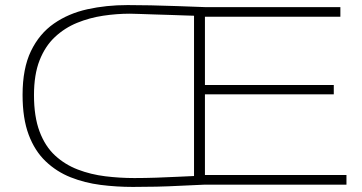

<svg xmlns="http://www.w3.org/2000/svg" viewBox="-20 -728 1426 757"><path d="M1346 0H788Q736 2 689 4.5Q642 7 596.5 8Q551 9 504 9Q439 9 376.5 1Q314 -7 258.5 -29Q203 -51 160 -92Q117 -133 93 -197Q69 -261 69 -354Q69 -458 102 -526.5Q135 -595 192.5 -635Q250 -675 324.5 -691.5Q399 -708 483 -708Q524 -708 574 -707Q624 -706 678 -704Q732 -702 787 -700H1322V-662H788V-393H1296V-356H788V-38H1346ZM745 -34V-666Q736 -666 711.5 -667Q687 -668 654.5 -669Q622 -670 589 -671Q556 -672 530 -673Q504 -674 492 -674Q440 -674 386.5 -666Q333 -658 284 -638Q235 -618 196.5 -582Q158 -546 136 -490Q114 -434 114 -353Q114 -268 136 -209.5Q158 -151 197 -115Q236 -79 287 -59.5Q338 -40 395 -33Q452 -26 510 -26Q552 -26 596.5 -27.5Q641 -29 680 -31Q719 -33 745 -34Z"/></svg>

Font: Georama Expanded ExtraLight
Style: Regular
Weight: 250
Width: 7
Designer: Jean-Baptiste Levee
Foundry: Production Type
Version: Version 1.001